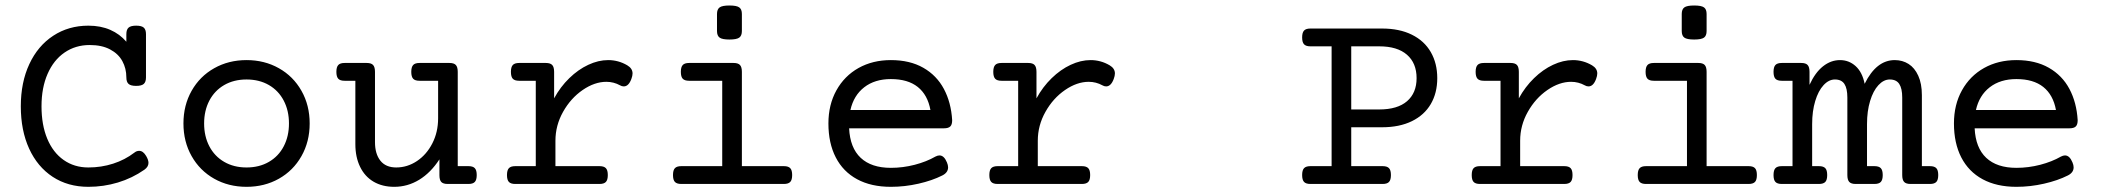

<svg xmlns="http://www.w3.org/2000/svg" viewBox="-20 -686 7835 716"><path d="M524.4 -558.6V-397.5Q524.4 -380.4 516.1 -373Q507.8 -365.7 487.8 -365.7Q467.8 -365.7 459.5 -373Q451.2 -380.4 451.2 -397.5Q451.2 -430.7 436.3 -458Q421.4 -485.4 390.6 -501.7Q359.9 -518.1 314.5 -518.1Q261.7 -518.1 220.9 -490.2Q180.2 -462.4 157.5 -410.6Q134.8 -358.9 134.8 -289.6Q134.8 -220.2 156.2 -168.7Q177.7 -117.2 217.3 -89.4Q256.8 -61.5 309.6 -61.5Q357.9 -61.5 401.9 -75.7Q445.8 -89.8 481 -116.7Q489.3 -123.5 499 -123.5Q513.7 -123.5 524.9 -104.5Q533.7 -89.8 533.7 -78.6Q533.7 -64 518.6 -53.2Q473.1 -21.5 419.7 -5.4Q366.2 10.7 309.6 10.7Q233.4 10.7 176.5 -26.6Q119.6 -64 88.6 -131.8Q57.6 -199.7 57.6 -289.6Q57.6 -378.9 89.4 -447Q121.1 -515.1 178.5 -552.7Q235.8 -590.3 309.6 -590.3Q355.5 -590.3 391.1 -574.7Q426.8 -559.1 451.2 -530.3V-558.6Q451.2 -575.7 459.5 -583Q467.8 -590.3 487.8 -590.3Q507.8 -590.3 516.1 -583Q524.4 -575.7 524.4 -558.6Z M1134.8 -225.6Q1134.8 -157.7 1104.2 -103.8Q1073.7 -49.8 1020 -19.5Q966.3 10.7 899.4 10.7Q832.5 10.7 778.8 -19.5Q725.1 -49.8 694.6 -103.8Q664.1 -157.7 664.1 -225.6Q664.1 -293.5 694.6 -347.4Q725.1 -401.4 778.8 -431.6Q832.5 -461.9 899.4 -461.9Q966.3 -461.9 1020 -431.6Q1073.7 -401.4 1104.2 -347.4Q1134.8 -293.5 1134.8 -225.6ZM741.2 -225.6Q741.2 -177.7 760.7 -140.4Q780.3 -103 816.2 -82.3Q852.1 -61.5 899.4 -61.5Q946.8 -61.5 982.7 -82.3Q1018.6 -103 1038.1 -140.4Q1057.6 -177.7 1057.6 -225.6Q1057.6 -273.4 1038.1 -310.8Q1018.6 -348.1 982.7 -368.9Q946.8 -389.6 899.4 -389.6Q852.1 -389.6 816.2 -368.9Q780.3 -348.1 760.7 -310.8Q741.2 -273.4 741.2 -225.6Z M1687 -418V-66.4H1727.1Q1743.7 -66.4 1750.7 -58.8Q1757.8 -51.3 1757.8 -33.2Q1757.8 -15.1 1750.7 -7.6Q1743.7 0 1727.1 0H1649.4Q1632.8 0 1625.7 -7.3Q1618.7 -14.6 1618.7 -32.7V-91.8Q1586.4 -42 1543.2 -15.6Q1500 10.7 1450.2 10.7Q1405.8 10.7 1373 -8.5Q1340.3 -27.8 1322.8 -64Q1305.2 -100.1 1305.2 -148.4V-384.8H1265.1Q1248.5 -384.8 1241.5 -392.3Q1234.4 -399.9 1234.4 -418Q1234.4 -436 1241.5 -443.6Q1248.5 -451.2 1265.1 -451.2H1347.7Q1364.3 -451.2 1371.3 -443.6Q1378.4 -436 1378.4 -418V-155.8Q1378.4 -112.3 1398.4 -86.9Q1418.5 -61.5 1457.5 -61.5Q1499 -61.5 1534.9 -85.4Q1570.8 -109.4 1592.3 -151.4Q1613.8 -193.4 1613.8 -245.1V-384.8H1544.4Q1527.8 -384.8 1520.8 -392.3Q1513.7 -399.9 1513.7 -418Q1513.7 -436 1520.8 -443.6Q1527.8 -451.2 1544.4 -451.2H1656.2Q1672.9 -451.2 1679.9 -443.6Q1687 -436 1687 -418Z M2319.3 -442.4Q2338.9 -430.7 2338.9 -412.1Q2338.9 -403.3 2334.5 -391.6Q2324.2 -363.8 2306.2 -363.8Q2298.8 -363.8 2292.5 -367.7Q2268.6 -380.9 2241.2 -380.9Q2197.3 -380.9 2152.8 -350.3Q2108.4 -319.8 2079.8 -269Q2051.3 -218.3 2051.3 -161.1V-66.4H2215.8Q2232.4 -66.4 2239.5 -58.8Q2246.6 -51.3 2246.6 -33.2Q2246.6 -15.1 2239.5 -7.6Q2232.4 0 2215.8 0H1901.4Q1884.8 0 1877.7 -7.6Q1870.6 -15.1 1870.6 -33.2Q1870.6 -51.3 1877.7 -58.8Q1884.8 -66.4 1901.4 -66.4H1978V-384.8H1916Q1899.4 -384.8 1892.3 -392.3Q1885.3 -399.9 1885.3 -418Q1885.3 -436 1892.3 -443.6Q1899.4 -451.2 1916 -451.2H2015.6Q2032.2 -451.2 2039.3 -443.6Q2046.4 -436 2046.4 -418V-319.3Q2069.8 -362.3 2103 -394.5Q2136.2 -426.8 2173.8 -444.3Q2211.4 -461.9 2248 -461.9Q2286.1 -461.9 2319.3 -442.4Z M2746.6 -418V-66.4H2903.3Q2919.9 -66.4 2927 -58.8Q2934.1 -51.3 2934.1 -33.2Q2934.1 -15.1 2927 -7.6Q2919.9 0 2903.3 0H2520.5Q2503.9 0 2496.8 -7.6Q2489.7 -15.1 2489.7 -33.2Q2489.7 -51.3 2496.8 -58.8Q2503.9 -66.4 2520.5 -66.4H2673.3V-384.8H2549.8Q2533.2 -384.8 2526.1 -392.3Q2519 -399.9 2519 -418Q2519 -436 2526.1 -443.6Q2533.2 -451.2 2549.8 -451.2H2715.8Q2732.4 -451.2 2739.5 -443.6Q2746.6 -436 2746.6 -418ZM2746.6 -633.8V-570.3Q2746.6 -552.7 2736.8 -545.7Q2727.1 -538.6 2700.2 -538.6Q2673.3 -538.6 2663.6 -545.7Q2653.8 -552.7 2653.8 -570.3V-633.8Q2653.8 -651.4 2663.6 -658.4Q2673.3 -665.5 2700.2 -665.5Q2727.1 -665.5 2736.8 -658.4Q2746.6 -651.4 2746.6 -633.8Z M3530.8 -237.8Q3530.8 -221.2 3523.7 -214.4Q3516.6 -207.5 3500 -207.5H3146.5Q3149.9 -134.8 3189.7 -97.4Q3229.5 -60.1 3302.2 -60.1Q3347.2 -60.1 3391.1 -71.5Q3435.1 -83 3468.3 -102.1Q3476.6 -106.4 3483.4 -106.4Q3500.5 -106.4 3511.2 -80.6Q3515.6 -70.3 3515.6 -62Q3515.6 -42.5 3494.1 -31.7Q3456.5 -12.7 3405.3 -1Q3354 10.7 3302.2 10.7Q3228.5 10.7 3176.3 -17.6Q3124 -45.9 3096.7 -99.1Q3069.3 -152.3 3069.3 -225.6Q3069.3 -295.4 3099.1 -349.1Q3128.9 -402.8 3181.6 -432.4Q3234.4 -461.9 3302.2 -461.9Q3373 -461.9 3423.1 -433.3Q3473.1 -404.8 3500 -354.2Q3526.9 -303.7 3530.8 -237.8ZM3151.4 -275.9H3449.7Q3439.5 -332 3402.6 -361.6Q3365.7 -391.1 3302.2 -391.1Q3242.2 -391.1 3202.9 -360.6Q3163.6 -330.1 3151.4 -275.9Z M4118.2 -442.4Q4137.7 -430.7 4137.7 -412.1Q4137.7 -403.3 4133.3 -391.6Q4123 -363.8 4105 -363.8Q4097.7 -363.8 4091.3 -367.7Q4067.4 -380.9 4040 -380.9Q3996.1 -380.9 3951.7 -350.3Q3907.2 -319.8 3878.7 -269Q3850.1 -218.3 3850.1 -161.1V-66.4H4014.6Q4031.2 -66.4 4038.3 -58.8Q4045.4 -51.3 4045.4 -33.2Q4045.4 -15.1 4038.3 -7.6Q4031.2 0 4014.6 0H3700.2Q3683.6 0 3676.5 -7.6Q3669.4 -15.1 3669.4 -33.2Q3669.4 -51.3 3676.5 -58.8Q3683.6 -66.4 3700.2 -66.4H3776.9V-384.8H3714.8Q3698.2 -384.8 3691.2 -392.3Q3684.1 -399.9 3684.1 -418Q3684.1 -436 3691.2 -443.6Q3698.2 -451.2 3714.8 -451.2H3814.5Q3831.1 -451.2 3838.1 -443.6Q3845.2 -436 3845.2 -418V-319.3Q3868.7 -362.3 3901.9 -394.5Q3935.1 -426.8 3972.7 -444.3Q4010.3 -461.9 4046.9 -461.9Q4085 -461.9 4118.2 -442.4Z M5339.8 -394.5Q5339.8 -339.4 5315.7 -298.1Q5291.5 -256.8 5245.1 -234.1Q5198.7 -211.4 5133.8 -211.4H5019V-66.4H5136.2Q5152.8 -66.4 5159.9 -58.8Q5167 -51.3 5167 -33.2Q5167 -15.1 5159.9 -7.6Q5152.8 0 5136.2 0H4866.7Q4850.1 0 4843 -7.6Q4835.9 -15.1 4835.9 -33.2Q4835.9 -51.3 4843 -58.8Q4850.1 -66.4 4866.7 -66.4H4945.8V-513.2H4866.7Q4850.1 -513.2 4843 -520.8Q4835.9 -528.3 4835.9 -546.4Q4835.9 -564.5 4843 -572Q4850.1 -579.6 4866.7 -579.6H5133.8Q5198.7 -579.6 5245.1 -556.6Q5291.5 -533.7 5315.7 -491.7Q5339.8 -449.7 5339.8 -394.5ZM5019 -277.8H5123.5Q5191.4 -277.8 5227.1 -308.6Q5262.7 -339.4 5262.7 -394.5Q5262.7 -450.7 5226.8 -481.9Q5190.9 -513.2 5123.5 -513.2H5019Z M5917 -442.4Q5936.5 -430.7 5936.5 -412.1Q5936.5 -403.3 5932.1 -391.6Q5921.9 -363.8 5903.8 -363.8Q5896.5 -363.8 5890.1 -367.7Q5866.2 -380.9 5838.9 -380.9Q5794.9 -380.9 5750.5 -350.3Q5706.1 -319.8 5677.5 -269Q5648.9 -218.3 5648.9 -161.1V-66.4H5813.5Q5830.1 -66.4 5837.2 -58.8Q5844.2 -51.3 5844.2 -33.2Q5844.2 -15.1 5837.2 -7.6Q5830.1 0 5813.5 0H5499Q5482.4 0 5475.3 -7.6Q5468.3 -15.1 5468.3 -33.2Q5468.3 -51.3 5475.3 -58.8Q5482.4 -66.4 5499 -66.4H5575.7V-384.8H5513.7Q5497.1 -384.8 5490 -392.3Q5482.9 -399.9 5482.9 -418Q5482.9 -436 5490 -443.6Q5497.1 -451.2 5513.7 -451.2H5613.3Q5629.9 -451.2 5637 -443.6Q5644 -436 5644 -418V-319.3Q5667.5 -362.3 5700.7 -394.5Q5733.9 -426.8 5771.5 -444.3Q5809.1 -461.9 5845.7 -461.9Q5883.8 -461.9 5917 -442.4Z M6344.2 -418V-66.4H6501Q6517.6 -66.4 6524.7 -58.8Q6531.7 -51.3 6531.7 -33.2Q6531.7 -15.1 6524.7 -7.6Q6517.6 0 6501 0H6118.2Q6101.6 0 6094.5 -7.6Q6087.4 -15.1 6087.4 -33.2Q6087.4 -51.3 6094.5 -58.8Q6101.6 -66.4 6118.2 -66.4H6271V-384.8H6147.5Q6130.9 -384.8 6123.8 -392.3Q6116.7 -399.9 6116.7 -418Q6116.7 -436 6123.8 -443.6Q6130.9 -451.2 6147.5 -451.2H6313.5Q6330.1 -451.2 6337.2 -443.6Q6344.2 -436 6344.2 -418ZM6344.2 -633.8V-570.3Q6344.2 -552.7 6334.5 -545.7Q6324.7 -538.6 6297.9 -538.6Q6271 -538.6 6261.2 -545.7Q6251.5 -552.7 6251.5 -570.3V-633.8Q6251.5 -651.4 6261.2 -658.4Q6271 -665.5 6297.9 -665.5Q6324.7 -665.5 6334.5 -658.4Q6344.2 -651.4 6344.2 -633.8Z M7208 -33.2Q7208 -15.1 7200.9 -7.6Q7193.8 0 7177.2 0H7104.5Q7087.9 0 7080.8 -7.6Q7073.7 -15.1 7073.7 -33.2V-322.3Q7073.7 -356 7062.7 -372.8Q7051.8 -389.6 7027.3 -389.6Q7004.4 -389.6 6984.9 -368.4Q6965.3 -347.2 6953.9 -309.3Q6942.4 -271.5 6942.4 -223.1V-66.4H6970.2Q6986.8 -66.4 6993.9 -58.8Q7001 -51.3 7001 -33.2Q7001 -15.1 6993.9 -7.6Q6986.8 0 6970.2 0H6899.9Q6883.3 0 6876.2 -7.6Q6869.1 -15.1 6869.1 -33.2V-322.3Q6869.1 -356 6858.2 -372.8Q6847.2 -389.6 6822.8 -389.6Q6799.8 -389.6 6780.3 -368.4Q6760.7 -347.2 6749.3 -309.3Q6737.8 -271.5 6737.8 -223.1V-66.4H6763.2Q6779.8 -66.4 6786.9 -58.8Q6793.9 -51.3 6793.9 -33.2Q6793.9 -15.1 6786.9 -7.6Q6779.8 0 6763.2 0H6624.5Q6607.9 0 6600.8 -7.6Q6593.8 -15.1 6593.8 -33.2Q6593.8 -51.3 6600.8 -58.8Q6607.9 -66.4 6624.5 -66.4H6664.6V-384.8H6624.5Q6607.9 -384.8 6600.8 -392.3Q6593.8 -399.9 6593.8 -418Q6593.8 -436 6600.8 -443.6Q6607.9 -451.2 6624.5 -451.2H6697.3Q6713.9 -451.2 6720.9 -443.6Q6728 -436 6728 -418V-369.6Q6749 -415.5 6778.3 -438.7Q6807.6 -461.9 6841.8 -461.9Q6875 -461.9 6899.9 -439.5Q6924.8 -417 6933.6 -373.5Q6977.1 -461.9 7045.9 -461.9Q7074.7 -461.9 7097.4 -447.5Q7120.1 -433.1 7133.5 -403.6Q7147 -374 7147 -331.1V-66.4H7177.2Q7193.8 -66.4 7200.9 -58.8Q7208 -51.3 7208 -33.2Z M7728 -237.8Q7728 -221.2 7720.9 -214.4Q7713.9 -207.5 7697.3 -207.5H7343.8Q7347.2 -134.8 7387 -97.4Q7426.8 -60.1 7499.5 -60.1Q7544.4 -60.1 7588.4 -71.5Q7632.3 -83 7665.5 -102.1Q7673.8 -106.4 7680.7 -106.4Q7697.8 -106.4 7708.5 -80.6Q7712.9 -70.3 7712.9 -62Q7712.9 -42.5 7691.4 -31.7Q7653.8 -12.7 7602.5 -1Q7551.3 10.7 7499.5 10.7Q7425.8 10.7 7373.5 -17.6Q7321.3 -45.9 7293.9 -99.1Q7266.6 -152.3 7266.6 -225.6Q7266.6 -295.4 7296.4 -349.1Q7326.2 -402.8 7378.9 -432.4Q7431.6 -461.9 7499.5 -461.9Q7570.3 -461.9 7620.4 -433.3Q7670.4 -404.8 7697.3 -354.2Q7724.1 -303.7 7728 -237.8ZM7348.6 -275.9H7647Q7636.7 -332 7599.9 -361.6Q7563 -391.1 7499.5 -391.1Q7439.5 -391.1 7400.1 -360.6Q7360.8 -330.1 7348.6 -275.9Z"/></svg>

Font: Courier Prime
Style: Regular
Weight: 400
Designer: Alan Dague-Greene, Quote-Unquote Apps
Foundry: Quote-Unquote Apps
Version: Version 3.018